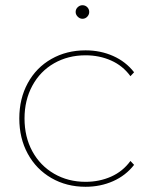

<svg xmlns="http://www.w3.org/2000/svg" viewBox="-20 -713 585 736"><path d="M54 -259Q54 -335 86.5 -394.5Q119 -454 177 -487Q235 -520 308 -520Q365 -520 413.5 -498.5Q462 -477 494 -436L480 -421Q451 -461 406 -481Q361 -501 308 -501Q241 -501 187.5 -470.5Q134 -440 104 -384.5Q74 -329 74 -259Q74 -188 104 -133Q134 -78 187.5 -47Q241 -16 308 -16Q361 -16 406 -36Q451 -56 480 -96L494 -81Q462 -40 413.5 -18.5Q365 3 308 3Q235 3 177 -30.5Q119 -64 86.5 -123.5Q54 -183 54 -259ZM270 -667Q270 -678 278 -685.5Q286 -693 296 -693Q307 -693 314.5 -685.5Q322 -678 322 -667Q322 -657 314.5 -649Q307 -641 296 -641Q286 -641 278 -649Q270 -657 270 -667Z"/></svg>

Font: iiserrat Thin
Style: Regular
Weight: 100
Designer: Akira Ohta
Foundry: Akira Ohta
Version: Version 1.200;Glyphs 3.3.1 (3343)